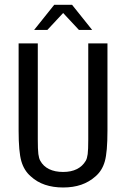

<svg xmlns="http://www.w3.org/2000/svg" viewBox="-20 -790 540 821"><path d="M59.6 -231.4V-604.5H141.6V-194.3Q141.6 -150.4 144 -131.3Q146.5 -112.3 152.3 -102.5Q165 -79.1 189.9 -66.9Q214.8 -54.7 250 -54.7Q284.2 -54.7 308.6 -66.9Q333 -79.1 346.7 -102.5Q352.5 -112.3 355 -131.3Q357.4 -150.4 357.4 -193.4V-604.5H439.5V-231.4Q439.5 -139.6 428.2 -100.1Q417 -60.5 388.7 -36.1Q361.3 -11.7 327.1 0Q293 11.7 250 11.7Q207 11.7 172.4 0Q137.7 -11.7 111.3 -36.1Q83 -60.5 71.3 -100.6Q59.6 -140.6 59.6 -231.4ZM211.9 -769.5H288.1L374 -662.1H317.4L250 -734.4L182.6 -662.1H126Z"/></svg>

Font: BabelStone Xiangqi Colour
Style: Regular
Weight: 400
Designer: Andrew West
Foundry: BabelStone
Version: Version 11.001 November 01, 2021